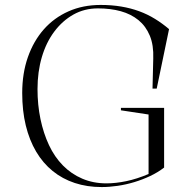

<svg xmlns="http://www.w3.org/2000/svg" viewBox="-20 -743 780 778"><path d="M470 -296V-306H645V-64Q619 -44 588 -29.5Q557 -15 524 -5Q491 5 457 10Q423 15 392 15Q333 15 283 -1.5Q233 -18 193.5 -50Q154 -82 126.5 -128.5Q99 -175 84.5 -234.5Q70 -294 70 -366Q70 -446 93 -511.5Q116 -577 157.5 -624Q199 -671 257.5 -697Q316 -723 388 -723Q432 -723 471 -716.5Q510 -710 544 -697.5Q578 -685 608 -666.5Q638 -648 665 -625L615 -384H598L601 -506Q603 -560 587 -598.5Q571 -637 541 -661.5Q511 -686 469.5 -697.5Q428 -709 377 -709Q322 -709 277.5 -684Q233 -659 200 -615Q167 -571 149.5 -511.5Q132 -452 132 -382Q132 -318 144 -260.5Q156 -203 178.5 -155Q201 -107 235 -72.5Q269 -38 313.5 -19Q358 0 411 0Q449 0 492 -9Q535 -18 582 -38V-279Z"/></svg>

Font: Kalnia Light
Style: Regular
Weight: 300
Designer: Frida Medrano
Foundry: Frida Medrano
Version: Version 1.105